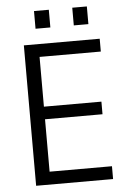

<svg xmlns="http://www.w3.org/2000/svg" viewBox="-55 -825 565 865"><g transform="rotate(-5 227.5 -392.5)"><path d="M199 -705H132V-785H199ZM371 -705H305V-785H371ZM421 0H73V-635H416V-577H139V-352H399V-295H139V-58H421Z"/></g></svg>

Font: Gemunu Libre Light
Style: Regular
Weight: 300
Designer: Puspanada Ekanayake, Sola Matas, Pathum Egodawatta, Kosala Senevirathne
Foundry: mooniak
Version: Version 1.100